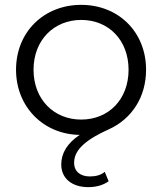

<svg xmlns="http://www.w3.org/2000/svg" viewBox="-20 -550 667 790"><path d="M46 -263C46 -111 158 3 308 5C257 39 232 80 232 127C232 183 275 220 343 220C376 220 404 212 427 196L411 157C396 170 375 176 350 176C311 176 285 156 285 120C285 75 317 32 426 -17C522 -60 581 -150 581 -263C581 -419 467 -530 314 -530C161 -530 46 -419 46 -263ZM314 -468C427 -468 509 -385 509 -263C509 -141 427 -58 314 -58C202 -58 118 -141 118 -263C118 -385 202 -468 314 -468Z"/></svg>

Font: Malon Grotesk
Style: Regular
Weight: 400
Designer: Julieta Ulanovsky
Foundry: Julieta Ulanovsky
Version: Version 7.200